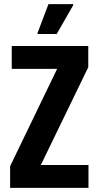

<svg xmlns="http://www.w3.org/2000/svg" viewBox="-20 -911 479 931"><path d="M29 0V-105L257 -577H37V-688H408V-585L178 -111H409V0ZM162 -746V-751L215 -891H335V-886L255 -746Z"/></svg>

Font: Saira Condensed
Style: Bold
Weight: 700
Width: 3
Designer: Hector Gatti with collaboration of the Omnibus-Type team
Foundry: Omnibus-Type
Version: Version 1.101